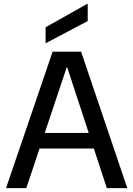

<svg xmlns="http://www.w3.org/2000/svg" viewBox="-20 -965 684 985"><path d="M11 0 250 -700H396L633 0H528L325 -619H322L115 0ZM127 -203 155 -283H484L511 -203ZM214 -743V-825L427 -945H430V-857Z"/></svg>

Font: DM Sans 9pt 36pt Medium
Style: Regular
Weight: 500
Version: Version 4.004;gftools[0.9.30]